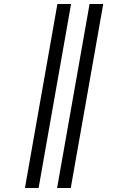

<svg xmlns="http://www.w3.org/2000/svg" viewBox="-20 -745 640 955"><path d="M333.5 -725 172 190H104L265.5 -725ZM493.5 -725 332 190H264L425.5 -725Z"/></svg>

Font: JuliaMono Italic
Style: Regular
Weight: 400
Italic angle: -9°
Monospace: yes
Designer: cormullion
Foundry: corm
Version: Version 0.049; ttfautohint (v1.8.4)